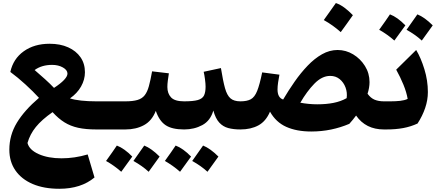

<svg xmlns="http://www.w3.org/2000/svg" viewBox="-20 -832 2810 1234"><path d="M298.8 -550.8Q367.2 -550.8 418.2 -527.8Q469.2 -504.9 497.6 -463.9Q525.9 -422.9 525.9 -367.7Q525.9 -320.3 501 -276.1Q476.1 -231.9 429.7 -199.7Q457 -190.4 501.7 -185.5Q546.4 -180.7 598.1 -180.7H598.6V0H598.1Q531.7 0 482.4 -10.7Q433.1 -21.5 394 -45.9Q355 -70.3 317.9 -111.3Q248 -62.5 210.2 -15.6Q172.4 31.2 156.7 86.9Q168 131.3 228.5 158.4Q289.1 185.5 376 185.5Q459 185.5 543.5 160.6L587.4 308.6Q500.5 381.3 361.3 381.3Q262.2 381.3 190.2 350.6Q118.2 319.8 79.1 263.4Q40 207 40 129.9Q40 36.6 88.4 -43.2Q136.7 -123 230.5 -203.1Q193.4 -243.7 143.8 -289.1Q94.2 -334.5 46.4 -369.6Q64.9 -454.1 132.6 -502.4Q200.2 -550.8 298.8 -550.8ZM314.9 -415Q248 -415 202.6 -381.8Q235.8 -353.5 269.3 -323.2Q302.7 -293 327.1 -267.1Q369.1 -294.4 391.4 -317.9Q413.6 -341.3 413.6 -358.9Q413.6 -381.8 384.3 -398.4Q355 -415 314.9 -415Z M598.6 0Q588.4 0 583.3 -8.1Q578.1 -16.1 578.1 -37.6V-143.1Q578.1 -164.6 583.3 -172.6Q588.4 -180.7 598.6 -180.7H785.6Q834 -180.7 863.5 -189.5Q893.1 -198.2 909.9 -219.7Q926.8 -241.2 937 -278.6Q947.3 -315.9 957.5 -373.5L1065.4 -360.8Q1061.5 -336.4 1058.6 -314Q1055.7 -291.5 1055.7 -272.9Q1055.7 -231.4 1079.3 -206.1Q1103 -180.7 1163.1 -180.7H1163.6V0H1163.1Q1085 0 1043.9 -27.8Q1002.9 -55.7 981.4 -119.6Q956.5 -55.7 905.5 -27.8Q854.5 0 786.1 0ZM661.6 202.6Q708 138.2 731 103.5Q778.8 121.6 830.1 174.3Q800.8 215.3 759.3 272Q713.4 231.4 661.6 202.6ZM837.4 202.6Q868.7 159.2 907.2 103.5Q953.6 122.1 1005.9 174.3Q961.9 236.3 935.5 272Q893.6 233.4 837.4 202.6Z M1163.6 0Q1153.3 0 1148.2 -8.1Q1143.1 -16.1 1143.1 -37.6V-143.1Q1143.1 -164.6 1148.2 -172.6Q1153.3 -180.7 1163.6 -180.7Q1222.2 -180.7 1251.7 -189.2Q1281.2 -197.8 1291.3 -218.5Q1301.3 -239.3 1301.3 -275.4Q1301.3 -293.9 1297.4 -323.2Q1293.5 -352.5 1289.1 -370.6L1399.9 -394.5Q1413.1 -312.5 1426 -265.9Q1439 -219.2 1461.2 -200Q1483.4 -180.7 1524.9 -180.7H1525.4V0H1524.9Q1481 0 1447 -9Q1413.1 -18.1 1389.2 -44.2Q1365.2 -70.3 1351.1 -121.6Q1332.5 -56.2 1280.5 -28.1Q1228.5 0 1163.6 0ZM1039.6 202.6Q1085.9 138.2 1108.9 103.5Q1156.7 121.6 1208 174.3Q1178.7 215.3 1137.2 272Q1091.3 231.4 1039.6 202.6ZM1215.3 202.6Q1246.6 159.2 1285.2 103.5Q1331.5 122.1 1383.8 174.3Q1339.8 236.3 1313.5 272Q1271.5 233.4 1215.3 202.6Z M2149.9 -510.7Q2203.1 -510.7 2249.8 -482.7Q2296.4 -454.6 2325.7 -407.7Q2355 -360.8 2355 -304.2Q2355 -269 2342.3 -229.5Q2362.3 -201.7 2387.7 -191.2Q2413.1 -180.7 2447.3 -180.7H2447.8V0H2447.3Q2330.6 0 2268.6 -89.4Q2258.3 -75.2 2247.3 -62Q2236.3 -48.8 2225.1 -36.1Q2168.9 -12.2 2107.7 0.5Q2046.4 13.2 1980.5 13.2Q1886.7 13.2 1820.1 -16.6Q1753.4 -46.4 1715.3 -114.3Q1689 -52.2 1640.6 -26.1Q1592.3 0 1525.4 0Q1515.1 0 1510 -8.1Q1504.9 -16.1 1504.9 -37.6V-143.1Q1504.9 -164.6 1510 -172.6Q1515.1 -180.7 1525.4 -180.7Q1567.4 -180.7 1592 -194.1Q1616.7 -207.5 1632.8 -247.6Q1648.9 -287.6 1665 -366.7L1775.9 -352.1Q1771 -326.7 1767.3 -301.8Q1763.7 -276.9 1763.7 -257.3Q1763.7 -204.1 1799.8 -192.4Q1834 -250.5 1873.5 -307.1Q1913.1 -363.8 1957.3 -409.9Q2001.5 -456.1 2049.8 -483.4Q2098.1 -510.7 2149.9 -510.7ZM2102.1 -344.2Q2049.3 -344.2 2000.7 -294.4Q1952.1 -244.6 1910.2 -171.9Q1935.5 -167 1963.9 -164.3Q1992.2 -161.6 2019 -161.6Q2077.1 -161.6 2124 -170.9Q2170.9 -180.2 2208 -201.2Q2212.9 -237.3 2200.7 -270Q2188.5 -302.7 2163.1 -323.5Q2137.7 -344.2 2102.1 -344.2ZM2138.7 -812.5Q2168.9 -801.8 2196 -781Q2223.1 -760.3 2248 -734.4Q2229 -707.5 2209.7 -680.4Q2190.4 -653.3 2169.9 -625.5Q2146 -647 2118.9 -666.5Q2091.8 -686 2061 -703.1Q2081.1 -731 2100.3 -758.3Q2119.6 -785.6 2138.7 -812.5Z M2417 -640.6Q2463.4 -705.1 2486.3 -739.7Q2534.2 -721.7 2585.4 -668.9Q2556.2 -627.9 2514.6 -571.3Q2468.8 -611.8 2417 -640.6ZM2592.8 -640.6Q2624 -684.1 2662.6 -739.7Q2709 -721.2 2761.2 -668.9Q2717.3 -606.9 2690.9 -571.3Q2648.9 -609.9 2592.8 -640.6ZM2447.8 0Q2437.5 0 2432.4 -8.1Q2427.2 -16.1 2427.2 -37.6V-143.1Q2427.2 -164.6 2432.4 -172.6Q2437.5 -180.7 2447.8 -180.7H2490.2Q2523.4 -180.7 2551.8 -183.8Q2580.1 -187 2600.1 -196.3Q2592.8 -239.3 2572.8 -288.1Q2552.7 -336.9 2526.4 -384.3L2654.8 -510.7Q2685.1 -460.4 2707.5 -387.5Q2730 -314.5 2730 -240.2Q2730 -189 2712.6 -137.9Q2695.3 -86.9 2663.6 -38.1Q2620.6 -18.1 2572 -9Q2523.4 0 2463.4 0Z"/></svg>

Font: Pinar-DS1-FD Bold
Style: Regular
Weight: 700
Designer: Amin Abedi
Version: Version 2.000